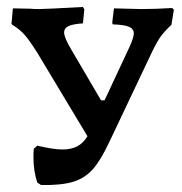

<svg xmlns="http://www.w3.org/2000/svg" viewBox="-20 -525 521 551"><path d="M479 -497 472 -454Q452 -435 441 -420Q430 -405 413 -369L293 -116Q269 -65 246.5 -39.5Q224 -14 190.5 -3.5Q157 7 98 6L87 -1Q76 -34 76 -74Q76 -90 77 -98L87 -107Q133 -96 159 -96Q184 -96 201.5 -105Q219 -114 231 -134L88 -372Q66 -407 52 -423.5Q38 -440 15 -454L13 -457L17 -501L67 -500Q77 -499 92 -499Q110 -499 218 -505L222 -498L218 -458Q189 -456 176.5 -450Q164 -444 164 -432Q164 -417 185 -382L270 -237H280L352 -391Q364 -418 364 -429Q364 -442 350.5 -448Q337 -454 304 -455L302 -459L307 -501L385 -499Q427 -499 474 -502Z"/></svg>

Font: Alegreya SC Medium
Style: Regular
Weight: 500
Designer: Juan Pablo del Peral
Foundry: Huerta Tipografica
Version: Version 2.007; ttfautohint (v1.6)